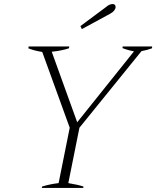

<svg xmlns="http://www.w3.org/2000/svg" viewBox="-20 -930 773 950"><path d="M378 -801 503 -894Q521 -910 537 -910Q552 -910 552 -895Q552 -887 545 -878Q538 -869 525 -862L385 -786ZM188 -7Q227 -19 270 -24L325 -298L189 -673Q150 -679 120 -691L122 -700H323L321 -691Q285 -679 236 -674L362 -325L643 -676Q614 -681 586 -692L587 -700H733L732 -691Q708 -682 680 -677L373 -298L318 -24Q367 -16 393 -7L392 0H187Z"/></svg>

Font: Trirong ExtraLight
Style: Italic
Weight: 275
Italic angle: -12°
Designer: Katatrad Team
Foundry: CadsonDemak
Version: Version 1.003